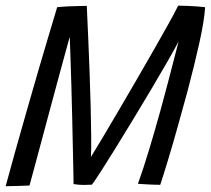

<svg xmlns="http://www.w3.org/2000/svg" viewBox="-20 -652 746 680"><path d="M0 7.5Q14 -44.5 33.5 -114.2Q53 -184 74.8 -260Q96.5 -336 117.5 -408Q138.5 -480 155.8 -537.5Q173 -595 182.5 -626.5Q200 -628.5 223.2 -629.5Q246.5 -630.5 265.2 -630.8Q284 -631 287.5 -631Q287.5 -627.5 289 -594.5Q290.5 -561.5 292.8 -510Q295 -458.5 297.2 -398.2Q299.5 -338 301 -278.8Q302.5 -219.5 303 -171Q303.5 -122.5 302 -96Q318 -122 344 -165.5Q370 -209 401 -262Q432 -315 464.5 -370.8Q497 -426.5 526.2 -478Q555.5 -529.5 578 -569.8Q600.5 -610 611 -632Q623 -632 641.8 -631.2Q660.5 -630.5 678.5 -629.2Q696.5 -628 706.5 -626.5Q703.5 -578.5 685.8 -498.8Q668 -419 644.5 -330.5Q627.5 -268 609.5 -203.8Q591.5 -139.5 575 -85Q558.5 -30.5 547.5 2.5Q528 2.5 505 1.2Q482 0 468.5 -1Q488.5 -56.5 509 -124.8Q529.5 -193 549 -263.5Q561 -307 573.5 -354.8Q586 -402.5 596.5 -443.2Q607 -484 612.5 -505Q599 -479.5 573.8 -435.2Q548.5 -391 516.5 -337.2Q484.5 -283.5 451 -228.2Q417.5 -173 387.5 -124.5Q357.5 -76 335.5 -42Q313.5 -8 305.5 2Q292 3 278 3Q258.5 3 240.5 0Q240.5 -4 240 -36.8Q239.5 -69.5 238.2 -120.8Q237 -172 235.8 -231.2Q234.5 -290.5 232.8 -348.2Q231 -406 229.5 -452Q228 -498 227 -522Q213 -471 195.5 -406.8Q178 -342.5 160 -275.5Q142 -208.5 126.2 -149.5Q110.5 -90.5 99.2 -49Q88 -7.5 84.5 5Q70 5.5 45.5 6.5Q21 7.5 0 7.5Z"/></svg>

Font: Grandstander Light
Style: Italic
Weight: 300
Italic angle: -15°
Designer: Tyler Finck
Foundry: Etcetera Type Co
Version: Version 1.200; ttfautohint (v1.8.3)